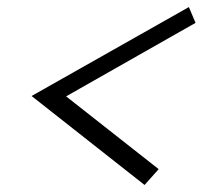

<svg xmlns="http://www.w3.org/2000/svg" viewBox="-20 -524 608 546"><path d="M391.1 2 431.2 -43 168 -250 536.1 -459 517.1 -503.9 69.8 -251Z"/></svg>

Font: Comic Neue Angular
Style: Italic
Weight: 400
Italic angle: -12°
Designer: Craig Rozynski
Foundry: Craig Rozynski
Version: Version 2.003